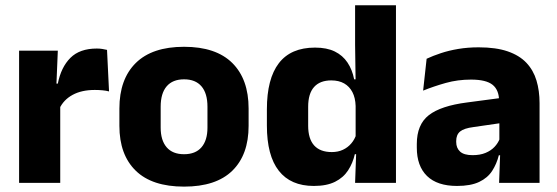

<svg xmlns="http://www.w3.org/2000/svg" viewBox="-20 -680 2070 714"><path d="M201 -276 159 -369H195Q207 -430 241.8 -464.8Q276.5 -499.5 340 -499.5Q351 -499.5 360.2 -498Q369.5 -496.5 378 -494.5L385.5 -340Q375 -343 361 -344.2Q347 -345.5 332.5 -345.5Q283.5 -345.5 250 -327.2Q216.5 -309 201 -276ZM51 0V-491.5H195L188.5 -334.5L204 -332.5V0Z M664.5 14Q545.5 14 484.8 -45.2Q424 -104.5 424 -212V-276.5Q424 -385.5 485 -445.8Q546 -506 664.5 -506Q783 -506 843.8 -445.8Q904.5 -385.5 904.5 -276.5V-212Q904.5 -104.5 844 -45.2Q783.5 14 664.5 14ZM664.5 -106.5Q707 -106.5 729.2 -132.2Q751.5 -158 751.5 -205.5V-283Q751.5 -333 729.2 -359Q707 -385 664.5 -385Q622 -385 599.8 -359Q577.5 -333 577.5 -283V-205.5Q577.5 -158 599.8 -132.2Q622 -106.5 664.5 -106.5Z M1147 11.5Q1061 11.5 1016.8 -45Q972.5 -101.5 972.5 -213V-273.5Q972.5 -387 1017 -445Q1061.5 -503 1151.5 -503Q1195.5 -503 1225 -488.5Q1254.5 -474 1272.2 -447.5Q1290 -421 1297 -385H1338.5L1302.5 -286Q1301.5 -316.5 1290.5 -337.5Q1279.5 -358.5 1259.8 -369.8Q1240 -381 1212 -381Q1170 -381 1148 -356.5Q1126 -332 1126 -283V-212.5Q1126 -164 1148.2 -139.2Q1170.5 -114.5 1214 -114.5Q1237 -114.5 1255.2 -123Q1273.5 -131.5 1286.2 -146.5Q1299 -161.5 1305 -180.5L1342.5 -106.5H1299.5Q1292 -73.5 1274.5 -46.5Q1257 -19.5 1226 -4Q1195 11.5 1147 11.5ZM1300.5 0 1305 -124.5 1302.5 -150.5V-349.5V-371L1300.5 -513.5V-660.5H1452.5V0Z M1836 0 1840.5 -123 1837 -130.5V-284L1836 -304Q1836 -345 1812 -364.5Q1788 -384 1731.5 -384Q1682 -384 1637.5 -371.5Q1593 -359 1553.5 -343L1566.5 -461.5Q1590 -472.5 1619.2 -482.2Q1648.5 -492 1684 -498Q1719.5 -504 1760 -504Q1824.5 -504 1868 -489Q1911.5 -474 1937.5 -446.5Q1963.5 -419 1975 -380.8Q1986.5 -342.5 1986.5 -296.5V0ZM1679.5 11.5Q1606 11.5 1568 -25.5Q1530 -62.5 1530 -131V-144.5Q1530 -217 1574.8 -251.8Q1619.5 -286.5 1717 -299L1849 -316.5L1858 -224.5L1741 -207.5Q1705.5 -203 1691 -191Q1676.5 -179 1676.5 -155.5V-152Q1676.5 -129.5 1691 -116.2Q1705.5 -103 1737.5 -103Q1765.5 -103 1785.8 -111.5Q1806 -120 1819 -133.8Q1832 -147.5 1838.5 -164.5L1860 -102.5H1835Q1827 -70.5 1810.2 -44.5Q1793.5 -18.5 1762 -3.5Q1730.5 11.5 1679.5 11.5Z"/></svg>

Font: Anek Gurmukhi
Style: Bold
Weight: 700
Designer: Sarang Kulkarni (Gurmukhi), Yesha Goshar (Latin)
Foundry: Ek Type
Version: Version 1.003